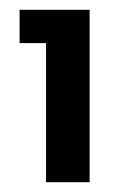

<svg xmlns="http://www.w3.org/2000/svg" viewBox="-20 -724 249 392"><path d="M74 -636H20V-704H163V-352H74Z"/></svg>

Font: Poppins Medium
Style: Regular
Weight: 500
Designer: Ninad Kale (Devanagari), Jonny Pinhorn (Latin)
Version: Version 5.002